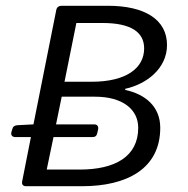

<svg xmlns="http://www.w3.org/2000/svg" viewBox="-20 -644 650 664"><path d="M413.1 -333V-336.9C485.4 -352.5 557.6 -406.2 557.6 -488.3C557.6 -577.1 479.5 -624 353.5 -624H192.4C183.6 -624 176.8 -619.1 174.8 -610.4L95.7 -213.9L39.1 -210.9C30.3 -210 24.4 -206.1 22.5 -197.3L19.5 -187.5C16.6 -176.8 22.5 -169.9 33.2 -169.9H86.9L56.6 -16.6C54.7 -5.9 59.6 0 70.3 0H263.7C418.9 0 534.2 -60.5 534.2 -202.1C534.2 -276.4 481.4 -318.4 413.1 -333ZM244.1 -564.5H334C432.6 -564.5 478.5 -533.2 478.5 -476.6C478.5 -409.2 418 -361.3 296.9 -361.3H203.1ZM255.9 -57.6H141.6L165 -169.9H299.8C308.6 -169.9 314.5 -173.8 316.4 -183.6L319.3 -196.3C321.3 -207 316.4 -213.9 305.7 -213.9H173.8L193.4 -309.6H308.6C404.3 -309.6 458 -265.6 458 -202.1C458 -102.5 377.9 -57.6 255.9 -57.6Z"/></svg>

Font: Ed Sans Neue
Style: Italic
Weight: 400
Italic angle: -11°
Designer: Stephen Hutchings
Version: Version 1.004;PS 001.004;hotconv 1.0.88;makeotf.lib2.5.64775